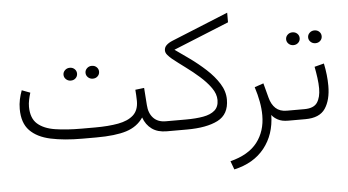

<svg xmlns="http://www.w3.org/2000/svg" viewBox="-58 -773 2061 1137"><g transform="rotate(-5 972.0 -204.0)"><path d="M462.4 -386.7Q462.4 -402.3 474.1 -413.6Q485.8 -424.8 502.9 -424.8Q520 -424.8 531.5 -413.8Q543 -402.8 543 -386.7Q543 -370.6 531.5 -359.6Q520 -348.6 502.9 -348.6Q485.8 -348.6 474.1 -359.9Q462.4 -371.1 462.4 -386.7ZM331.5 -386.7Q331.5 -402.3 343.3 -413.6Q355 -424.8 372.1 -424.8Q389.2 -424.8 400.6 -413.8Q412.1 -402.8 412.1 -386.7Q412.1 -370.6 400.6 -359.6Q389.2 -348.6 372.1 -348.6Q355 -348.6 343.3 -359.9Q331.5 -371.1 331.5 -386.7ZM747.6 -261.2 800.3 -267.6 807.6 -165.5Q810.5 -116.7 837.2 -88.1Q863.8 -59.6 911.1 -59.6H931.6V0H911.1Q857.9 0 823.5 -24.9Q789.1 -49.8 773.4 -94.2Q737.8 -41.5 672.4 -20.8Q606.9 0 492.2 0H410.2Q301.8 0 222.2 -17.1Q142.6 -34.2 99.1 -79.1Q55.7 -124 55.7 -207.5Q55.7 -236.3 61.5 -263.7Q67.4 -291 77.1 -316.9L126.5 -298.3Q120.1 -278.3 115.7 -256.8Q111.3 -235.4 111.3 -215.3Q111.8 -147 149.4 -113.8Q187 -80.6 254.2 -70.1Q321.3 -59.6 410.2 -59.6H491.7Q570.3 -59.6 628.7 -70.3Q687 -81.1 719 -110.1Q751 -139.2 751 -193.8Q751 -210.9 749.8 -228.5Q748.5 -246.1 747.6 -261.2Z M999 -477.1Q1037.6 -450.2 1086.2 -415.3Q1134.8 -380.4 1179.7 -339.1Q1224.6 -297.9 1253.7 -251.7Q1282.7 -205.6 1282.7 -156.2Q1282.7 -68.4 1215.8 -34.2Q1148.9 0 1031.2 0H912.1V-59.6H1030.8Q1089.4 -59.6 1133.5 -67.4Q1177.7 -75.2 1202.4 -96.7Q1227.1 -118.2 1227.1 -158.2Q1227.1 -194.8 1201.4 -231Q1175.8 -267.1 1136.7 -301.8Q1097.7 -336.4 1055.4 -367.4Q1013.2 -398.4 980 -424.8Q966.3 -436 954.3 -449.7Q942.4 -463.4 942.4 -478Q942.4 -496.1 955.6 -508.8Q968.8 -521.5 991.2 -530.8L1329.1 -668.5V-611.3Z M1632.8 0Q1596.2 0 1572.5 -12.7Q1548.8 -25.4 1536.6 -42.5Q1534.7 73.7 1470.9 153.8Q1407.2 233.9 1290.5 259.8L1272 209.5Q1381.3 181.6 1432.4 115.5Q1483.4 49.3 1483.4 -44.9Q1483.4 -84 1475.6 -126.5Q1467.8 -168.9 1453.1 -214.8L1506.3 -232.9L1529.3 -146Q1540 -105 1564.5 -82.3Q1588.9 -59.6 1630.4 -59.6H1654.3V0Z M1793.9 -481Q1793.9 -496.6 1805.7 -507.8Q1817.4 -519 1834.5 -519Q1851.6 -519 1863 -508.1Q1874.5 -497.1 1874.5 -481Q1874.5 -464.8 1863 -453.9Q1851.6 -442.9 1834.5 -442.9Q1817.4 -442.9 1805.7 -454.1Q1793.9 -465.3 1793.9 -481ZM1663.1 -481Q1663.1 -496.6 1674.8 -507.8Q1686.5 -519 1703.6 -519Q1720.7 -519 1732.2 -508.1Q1743.7 -497.1 1743.7 -481Q1743.7 -464.8 1732.2 -453.9Q1720.7 -442.9 1703.6 -442.9Q1686.5 -442.9 1674.8 -454.1Q1663.1 -465.3 1663.1 -481ZM1634.8 -59.6H1734.9Q1791 -59.6 1811.8 -90.8Q1832.5 -122.1 1832.5 -174.3Q1832.5 -202.6 1827.9 -237.1Q1823.2 -271.5 1816.9 -304.2L1873.5 -318.8Q1888.2 -248.5 1888.2 -185.1Q1888.2 -101.1 1854.2 -50.5Q1820.3 0 1735.8 0H1634.8Z"/></g></svg>

Font: Vazirmatn RD UI FD ExtraLight
Style: Regular
Weight: 200
Designer: Saber Rastikerdar
Foundry: Saber Rastikerdar
Version: Version 33.003